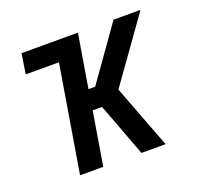

<svg xmlns="http://www.w3.org/2000/svg" viewBox="-98 -642 796 755"><g transform="rotate(-20 300.0 -265.0)"><path d="M115 0 189 -446H50L63 -530H299L262 -307H290L448 -530H561L372 -265L473 0H372L312 -160L288 -223H249L212 0Z"/></g></svg>

Font: Iosevka Curly Medium Extended
Style: Italic
Weight: 500
Width: 7
Italic angle: -9°
Monospace: yes
Designer: Belleve Invis
Foundry: Belleve Invis
Version: Version 11.1.0; ttfautohint (v1.8.3)